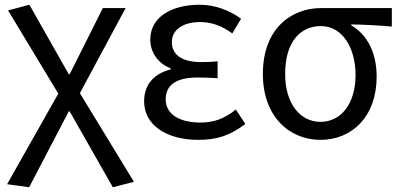

<svg xmlns="http://www.w3.org/2000/svg" viewBox="-20 -577 1686 810"><path d="M103 213 270 -107H274L456 213L545 190L317 -184L510 -543H414L274 -264H270L104 -557L14 -533L226 -182L10 200Z M817 13C893 13 949 -4 1015 -54L975 -115C924 -74 879 -60 826 -60C734 -60 679 -97 679 -158C679 -218 723 -250 813 -250C840 -250 866 -249 898 -247V-318C871 -316 851 -315 829 -315C742 -315 705 -350 705 -399C705 -455 757 -484 824 -484C874 -484 918 -467 960 -436L997 -498C947 -534 887 -557 821 -557C710 -557 614 -509 614 -410C614 -359 644 -310 700 -289V-284C638 -269 588 -227 588 -150C588 -49 682 13 817 13Z M1332 13C1465 13 1569 -85 1569 -254C1569 -356 1528 -432 1462 -470V-474C1522 -473 1572 -470 1633 -465V-543H1336C1208 -543 1089 -456 1089 -265C1089 -86 1200 13 1332 13ZM1332 -63C1246 -63 1183 -140 1183 -265C1183 -402 1248 -467 1334 -467C1427 -467 1480 -371 1480 -261C1480 -139 1419 -63 1332 -63Z"/></svg>

Font: Noto Sans Mono CJK SC
Style: Regular
Weight: 400
Designer: Ryoko NISHIZUKA 西塚涼子 (kana, bopomofo & ideographs); Paul D. Hunt (Latin, Greek & Cyrillic); Sandoll Communications 산돌커뮤니
Foundry: Adobe
Version: Version 2.004;hotconv 1.0.118;makeotfexe 2.5.65603